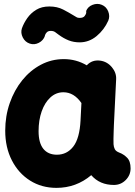

<svg xmlns="http://www.w3.org/2000/svg" viewBox="-20 -870 679 967"><path d="M553.7 61.5Q482.4 61.5 439.5 12.2Q363.8 76.2 264.2 76.2Q189.9 76.2 131.6 39.6Q73.2 2.9 39.8 -62.3Q6.3 -127.4 6.3 -211.9Q6.3 -285.6 29.1 -350.8Q51.8 -416 92 -465.8Q132.3 -515.6 185.8 -543.9Q239.3 -572.3 301.3 -572.3Q363.8 -572.3 417 -541Q444.3 -570.3 485.4 -564.5Q520 -559.6 543.5 -531.5Q566.9 -503.4 564.9 -470.2L553.7 -241.7Q553.2 -228 552.5 -208.3Q551.8 -188.5 551.5 -170.7Q551.3 -152.8 551.8 -143.6Q552.7 -129.9 558.1 -118.9Q563.5 -107.9 581.5 -101.1Q601.6 -93.8 619.6 -76.2Q637.7 -58.6 637.7 -22Q637.7 12.2 613 36.9Q588.4 61.5 553.7 61.5ZM266.6 -90.8Q316.9 -90.8 348.9 -131.6Q380.9 -172.4 385.7 -263.7Q385.7 -264.2 385.7 -265.1L390.1 -351.1Q352.5 -405.3 299.3 -405.3Q262.2 -405.3 233.9 -379.4Q205.6 -353.5 189.9 -309.1Q174.3 -264.6 174.3 -209.5Q174.3 -150.4 198.2 -120.6Q222.2 -90.8 266.6 -90.8ZM129.9 -650.4Q106.4 -658.2 94.7 -681.4Q83 -704.6 90.3 -727.1Q99.6 -753.4 117.4 -778.8Q135.3 -804.2 162.6 -820.8Q189.9 -837.4 228.5 -837.4Q268.1 -837.4 297.9 -822Q327.6 -806.6 351.1 -792Q359.4 -787.6 365 -783.7Q370.6 -779.8 380.9 -779.8Q398.9 -779.8 406.2 -789.1Q413.6 -798.3 414.3 -806.9Q415 -815.4 413.1 -813Q421.9 -836.4 446.3 -845.7Q470.7 -855 492.7 -845.7Q515.6 -836.4 525.1 -812.3Q534.7 -788.1 525.4 -766.1Q504.9 -720.2 466.8 -688.5Q428.7 -656.7 380.9 -656.7Q351.1 -656.7 325.7 -666.7Q300.3 -676.8 275.9 -694.8Q265.6 -703.1 257.1 -708.7Q248.5 -714.4 235.8 -714.4Q222.2 -714.4 215.3 -706.8Q208.5 -699.2 206.8 -692.9Q205.1 -686.5 206.5 -689.9Q198.7 -666.5 175.8 -654.5Q152.8 -642.6 129.9 -650.4Z"/></svg>

Font: Mikhak-FD Black
Style: Regular
Weight: 900
Designer: Amin Abedi
Version: Version 3.2